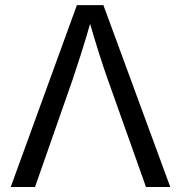

<svg xmlns="http://www.w3.org/2000/svg" viewBox="-20 -748 724 768"><path d="M22.9 0 287.6 -727.5H393.6L661.1 0H564L410.2 -432.6Q395.5 -473.6 376.7 -532.7Q357.9 -591.8 331.1 -684.1H349.6Q322.8 -590.8 303.7 -531Q284.7 -471.2 271.5 -432.6L120.1 0Z"/></svg>

Font: Inter 17pt
Style: Regular
Weight: 400
Version: Version 4.001;git-66647c0bb